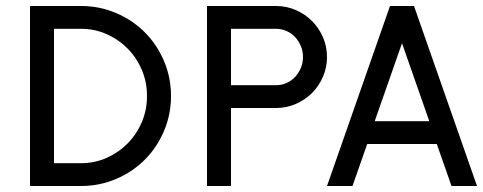

<svg xmlns="http://www.w3.org/2000/svg" viewBox="-20 -620 1610 640"><path d="M550 -300Q550 -238 526.5 -183Q503 -128 462.5 -87.5Q422 -47 367 -23.5Q312 0 250 0H80V-600H250Q312 -600 367 -576.5Q422 -553 462.5 -512.5Q503 -472 526.5 -417Q550 -362 550 -300ZM470 -300Q470 -346 453 -386.5Q436 -427 406 -457.5Q376 -488 336 -506Q296 -524 250 -524H160V-76H250Q296 -76 336 -94Q376 -112 406 -142.5Q436 -173 453 -213.5Q470 -254 470 -300Z M1070 -430Q1070 -395 1056.5 -364Q1043 -333 1020 -310Q997 -287 966 -273.5Q935 -260 900 -260H750V0H670V-600H900Q935 -600 966 -586.5Q997 -573 1020 -550Q1043 -527 1056.5 -496Q1070 -465 1070 -430ZM990 -430Q990 -449 983 -466Q976 -483 964 -496Q952 -509 935.5 -516.5Q919 -524 900 -524H750V-336H900Q919 -336 935.5 -343.5Q952 -351 964 -364Q976 -377 983 -394Q990 -411 990 -430Z M1570 0H1485L1436 -140H1204L1155 0H1070L1280 -600H1360ZM1411 -216 1320 -476 1229 -216Z"/></svg>

Font: Gauge
Style: Regular
Weight: 400
Designer: Daniel Pimley
Foundry: Daniel Pimley
Version: Version 2.0